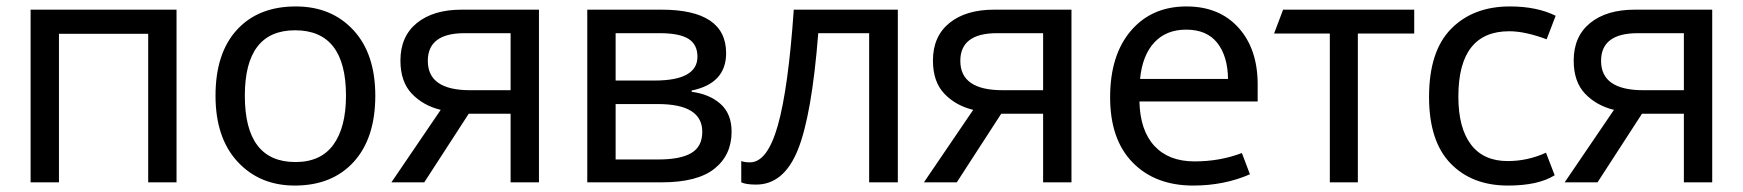

<svg xmlns="http://www.w3.org/2000/svg" viewBox="-20 -566 5410 596"><path d="M528 -536V0H440V-461H163V0H75V-536Z M1145 -269Q1145 -137 1078 -63.5Q1011 10 895 10Q786 10 717.5 -64Q649 -138 649 -269Q649 -401 715.5 -473.5Q782 -546 898 -546Q1009 -546 1077 -472.5Q1145 -399 1145 -269ZM740 -269Q740 -63 897 -63Q976 -63 1015 -117Q1054 -171 1054 -269Q1054 -472 896 -472Q740 -472 740 -269Z M1297 0H1195L1348 -225Q1294 -238 1258.5 -275Q1223 -312 1223 -378Q1223 -453 1274 -494.5Q1325 -536 1413 -536H1653V0H1565V-213H1435ZM1308 -377Q1308 -286 1439 -286H1565V-463H1422Q1308 -463 1308 -377Z M2234 -401Q2234 -307 2127 -285V-281Q2182 -274 2216.5 -243.5Q2251 -213 2251 -157Q2251 -85 2198 -42.5Q2145 0 2034 0H1803V-536H2033Q2234 -536 2234 -401ZM2145 -390Q2145 -428 2117 -445.5Q2089 -463 2028 -463H1891V-316H2012Q2145 -316 2145 -390ZM2160 -157Q2160 -243 2022 -243H1891V-71H2024Q2092 -71 2126 -91Q2160 -111 2160 -157Z M2767 0H2678V-463H2520Q2500 -208 2456.5 -100.5Q2413 7 2327 7Q2296 7 2281 0V-66Q2292 -62 2308 -62Q2362 -62 2394.5 -176.5Q2427 -291 2444 -536H2767Z M2950 0H2848L3001 -225Q2947 -238 2911.5 -275Q2876 -312 2876 -378Q2876 -453 2927 -494.5Q2978 -536 3066 -536H3306V0H3218V-213H3088ZM2961 -377Q2961 -286 3092 -286H3218V-463H3075Q2961 -463 2961 -377Z M3663 -546Q3765 -546 3824.5 -480Q3884 -414 3884 -304V-251H3517Q3519 -161 3563.5 -113Q3608 -65 3688 -65Q3767 -65 3835 -91L3860 -25Q3780 10 3684 10Q3566 10 3496 -61.5Q3426 -133 3426 -264Q3426 -395 3490.5 -470.5Q3555 -546 3663 -546ZM3662 -474Q3600 -474 3563 -434Q3526 -394 3519 -321H3792Q3791 -392 3758.5 -433Q3726 -474 3662 -474Z M4370 -462H4195V0H4108V-462H3935L3963 -536H4370Z M4661 10Q4549 10 4482.5 -59Q4416 -128 4416 -265Q4416 -407 4484.5 -476.5Q4553 -546 4667 -546Q4751 -546 4809 -517L4781 -444Q4714 -469 4665 -469Q4507 -469 4507 -266Q4507 -169 4546 -117.5Q4585 -66 4660 -66Q4722 -66 4779 -92L4806 -22Q4755 10 4661 10Z M4939 0H4837L4990 -225Q4936 -238 4900.5 -275Q4865 -312 4865 -378Q4865 -453 4916 -494.5Q4967 -536 5055 -536H5295V0H5207V-213H5077ZM4950 -377Q4950 -286 5081 -286H5207V-463H5064Q4950 -463 4950 -377Z"/></svg>

Font: Advent Sans Logo
Style: Regular
Weight: 400
Designer: Types & Symbols
Foundry: Types & Symbols
Version: Version 1.002